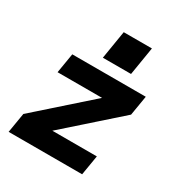

<svg xmlns="http://www.w3.org/2000/svg" viewBox="-176 -883 952 1009"><g transform="rotate(30 300.0 -378.0)"><path d="M21 0 41 -120 357 -400H87L107 -520H553L533 -400L217 -120H487L467 0ZM255 -585 283 -756H454L426 -585Z"/></g></svg>

Font: Iosevka SS04 Heavy Extended
Style: Italic
Weight: 900
Width: 7
Italic angle: -9°
Monospace: yes
Designer: Belleve Invis
Foundry: Belleve Invis
Version: Version 19.0.0; ttfautohint (v1.8.4)